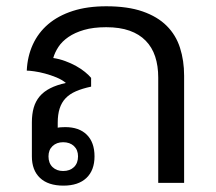

<svg xmlns="http://www.w3.org/2000/svg" viewBox="-20 -580 684 609"><path d="M227.5 -84Q227.5 -104.5 214.6 -116.7Q201.7 -128.9 180.2 -128.9Q159.7 -128.9 146.7 -116.7Q133.8 -104.5 133.8 -84Q133.8 -62.5 146.7 -50Q159.7 -37.6 180.2 -37.6Q201.7 -37.6 214.6 -50Q227.5 -62.5 227.5 -84ZM64.9 -356Q66.9 -400.9 84 -438.5Q101.1 -476.1 132.8 -503.2Q164.6 -530.3 210.7 -545.2Q256.8 -560.1 316.9 -560.1Q385.3 -560.1 432.4 -543.7Q479.5 -527.3 508.8 -498Q538.1 -468.8 551 -428.2Q564 -387.7 564 -339.8V0H481.9V-334Q481.9 -371.1 472.2 -400.6Q462.4 -430.2 442.1 -450.9Q421.9 -471.7 390.9 -482.7Q359.9 -493.7 316.9 -493.7Q275.9 -493.7 246.6 -485.1Q217.3 -476.6 197 -462.6Q176.8 -448.7 165.3 -431.2Q153.8 -413.6 148.9 -396Q168.5 -393.1 187 -386.2Q205.6 -379.4 221.4 -370.6Q237.3 -361.8 249.5 -351.8Q261.7 -341.8 269 -333V-305.2Q241.2 -299.3 220.9 -290.5Q200.7 -281.7 188 -268.3Q175.3 -254.9 169.2 -235.8Q163.1 -216.8 163.1 -190.9V-174.8Q165.5 -175.8 173.3 -176.3Q181.2 -176.8 187 -176.8Q231 -176.8 255.4 -152.6Q279.8 -128.4 279.8 -84Q279.8 -40 254.2 -15.6Q228.5 8.8 181.2 8.8Q132.8 8.8 106.9 -15.6Q81.1 -40 81.1 -84V-191.9Q81.1 -217.8 86.9 -238.3Q92.8 -258.8 105.7 -274.2Q118.7 -289.6 139.2 -300Q159.7 -310.5 189 -316.9Q176.8 -327.1 158.9 -334.5Q141.1 -341.8 122.8 -346.7Q104.5 -351.6 88.6 -353.8Q72.8 -356 64.9 -356Z"/></svg>

Font: Noboto
Style: Regular
Weight: 400
Designer: Google
Version: Version 2.001101; 2014